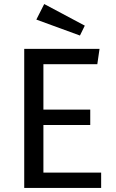

<svg xmlns="http://www.w3.org/2000/svg" viewBox="-20 -931 575 951"><path d="M462 -613H195V-388H427V-312H195V-76H481V0H100V-689H473ZM400 -804 376 -755 160 -834 199 -911Z"/></svg>

Font: Wolseley Sans
Style: Regular
Weight: 400
Designer: Carrois Corporate & Edenspiekermann AG
Foundry: Carrois Corporate GbR & Edenspiekermann AG
Version: Version 4.202